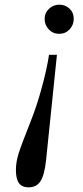

<svg xmlns="http://www.w3.org/2000/svg" viewBox="-20 -800 358 830"><path d="M191.9 -563H226.1L179.2 -107.9Q172.4 -43.9 155.3 -17.1Q138.2 9.8 104 9.8Q75.7 9.8 62.3 -7.8Q48.8 -25.4 48.8 -64.9Q48.8 -100.1 61 -138.2Q73.2 -176.3 112.8 -275.9Q139.2 -341.8 161.1 -422.9Q183.1 -503.9 191.9 -563ZM236.8 -779.8Q262.2 -779.8 280.5 -762.7Q298.8 -745.6 298.8 -719.2Q298.8 -691.9 280.8 -672.9Q262.7 -653.8 235.8 -653.8Q209 -653.8 190.9 -672.9Q172.9 -691.9 172.9 -717.8Q172.9 -744.1 191.7 -762Q210.4 -779.8 236.8 -779.8Z"/></svg>

Font: Libre Baskerville
Style: Italic
Weight: 400
Designer: Pablo Impallari, Rodrigo Fuenzalida
Foundry: Pablo Impallari, Rodrigo Fuenzalida
Version: Version 1.000